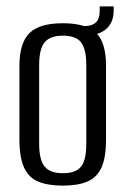

<svg xmlns="http://www.w3.org/2000/svg" viewBox="-20 -576 393 603"><path d="M177 7Q131 7 100.5 -5.5Q70 -18 55.5 -50Q41 -82 41 -138V-369Q41 -441 72.5 -472Q104 -503 177 -503Q250 -503 281.5 -473Q313 -443 313 -369V-138Q313 -82 299 -50.5Q285 -19 255 -6Q225 7 177 7ZM177 -32Q217 -32 234 -52Q251 -72 251 -125V-372Q251 -421 235 -442.5Q219 -464 177 -464Q138 -464 120.5 -443.5Q103 -423 103 -372V-125Q103 -73 120.5 -52.5Q138 -32 177 -32ZM235 -463 232 -494H244Q293 -494 293 -539V-556H337V-543Q337 -503 310.5 -482.5Q284 -462 235 -463Z"/></svg>

Font: Alumni Sans
Style: Regular
Weight: 400
Designer: Robert E. Leuschke
Foundry: Robert E. Leuschke
Version: Version 1.018